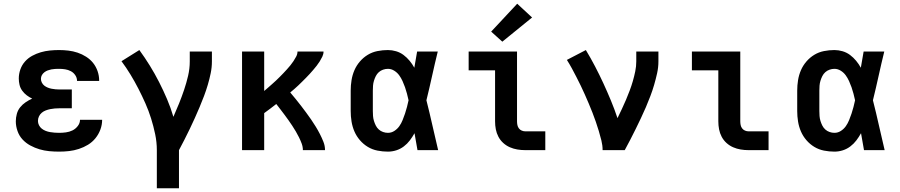

<svg xmlns="http://www.w3.org/2000/svg" viewBox="-20 -807 4840 1032"><path d="M298 8Q271 8 244.5 5.5Q218 3 192.5 -4.5Q167 -12 143 -25Q119 -38 101 -57.5Q83 -77 74 -103Q65 -129 65 -155Q65 -175 70.5 -195Q76 -215 88.5 -230.5Q101 -246 118 -257.5Q135 -269 153 -277Q138 -284 124 -294.5Q110 -305 99.5 -319.5Q89 -334 85 -351Q81 -368 81 -385Q81 -410 89.5 -434Q98 -458 114.5 -476.5Q131 -495 153 -507Q175 -519 199 -526Q223 -533 248 -535.5Q273 -538 297 -538Q323 -538 348 -535Q373 -532 397 -524Q421 -516 443 -502Q465 -488 480.5 -468.5Q496 -449 504.5 -424.5Q513 -400 513 -374Q513 -374 513 -373.5Q513 -373 513 -372H394Q394 -373 394 -373Q394 -373 394 -373Q394 -389 384.5 -403Q375 -417 360.5 -424.5Q346 -432 330 -434.5Q314 -437 297 -437Q287 -437 276.5 -436.5Q266 -436 256 -434Q246 -432 236.5 -428.5Q227 -425 218.5 -418.5Q210 -412 205 -403Q200 -394 200 -383Q200 -383 200 -383Q200 -383 200 -383Q200 -373 205 -363Q210 -353 218.5 -346.5Q227 -340 237 -336Q247 -332 257.5 -330Q268 -328 278.5 -327Q289 -326 300 -326H366V-225H300Q287 -225 274.5 -224Q262 -223 250 -220.5Q238 -218 226 -213.5Q214 -209 204.5 -201Q195 -193 189.5 -181.5Q184 -170 184 -157Q184 -145 189.5 -134Q195 -123 204.5 -115.5Q214 -108 225.5 -103.5Q237 -99 249 -97Q261 -95 273 -94Q285 -93 298 -93Q316 -93 334.5 -95.5Q353 -98 369.5 -106Q386 -114 398 -129.5Q410 -145 410 -163H529Q529 -136 519.5 -110.5Q510 -85 493 -64Q476 -43 453 -29Q430 -15 404 -6.5Q378 2 351.5 5Q325 8 298 8Z M823 205V0Q823 -43 814 -86Q805 -129 792 -170.5Q779 -212 761.5 -251.5Q744 -291 724 -330Q704 -369 681.5 -406Q659 -443 633 -478L729 -538Q759 -497 785.5 -454Q812 -411 835 -366Q858 -321 878 -274Q898 -227 912 -179Q928 -215 942.5 -251Q957 -287 969.5 -324Q982 -361 991 -399.5Q1000 -438 1000 -477V-530H1119V-477Q1119 -445 1112.5 -413.5Q1106 -382 1097 -351.5Q1088 -321 1076.5 -290.5Q1065 -260 1052.5 -230.5Q1040 -201 1027 -172Q1014 -143 1000 -114Q986 -85 971.5 -56.5Q957 -28 942 0V205Z M1281 0V-530H1400V-318Q1411 -327 1421.5 -336.5Q1432 -346 1442.5 -355Q1453 -364 1463.5 -374Q1474 -384 1484 -394Q1494 -404 1503.5 -414Q1513 -424 1522.5 -434.5Q1532 -445 1541 -456Q1550 -467 1557.5 -478.5Q1565 -490 1572 -503Q1579 -516 1579 -530H1719Q1719 -516 1712.5 -502.5Q1706 -489 1698.5 -477Q1691 -465 1682 -453.5Q1673 -442 1663.5 -431Q1654 -420 1644.5 -409.5Q1635 -399 1624.5 -388.5Q1614 -378 1604 -368Q1594 -358 1583.5 -348Q1573 -338 1562 -328.5Q1551 -319 1540 -310Q1555 -292 1569.5 -274.5Q1584 -257 1598 -238.5Q1612 -220 1625.5 -202Q1639 -184 1652 -165Q1665 -146 1677 -126.5Q1689 -107 1699.5 -86.5Q1710 -66 1718.5 -44.5Q1727 -23 1727 0H1608Q1608 -18 1601.5 -35.5Q1595 -53 1587 -69Q1579 -85 1570 -100.5Q1561 -116 1551 -131Q1541 -146 1530.5 -161Q1520 -176 1509 -190.5Q1498 -205 1487 -219.5Q1476 -234 1465 -248Q1449 -235 1432.5 -223Q1416 -211 1400 -199V0Z M2065 8Q2037 8 2009 2.5Q1981 -3 1957 -17.5Q1933 -32 1914.5 -53.5Q1896 -75 1885 -100.5Q1874 -126 1869.5 -154Q1865 -182 1865 -210V-320Q1865 -348 1869.5 -376Q1874 -404 1885 -429.5Q1896 -455 1914.5 -476.5Q1933 -498 1957 -512.5Q1981 -527 2009 -532.5Q2037 -538 2065 -538Q2087 -538 2109 -531.5Q2131 -525 2149 -511.5Q2167 -498 2181.5 -480.5Q2196 -463 2207 -443Q2211 -465 2214.5 -486.5Q2218 -508 2222 -530H2333Q2317 -465 2302.5 -399Q2288 -333 2272 -268Q2289 -201 2304 -134Q2319 -67 2335 0H2224Q2220 -23 2216 -45.5Q2212 -68 2208 -91Q2197 -71 2183 -52.5Q2169 -34 2150.5 -20Q2132 -6 2110 1Q2088 8 2065 8ZM2065 -93Q2084 -93 2100 -103.5Q2116 -114 2126.5 -129Q2137 -144 2144 -161.5Q2151 -179 2157 -196.5Q2163 -214 2167.5 -232Q2172 -250 2176 -268Q2172 -286 2167.5 -303.5Q2163 -321 2157 -338Q2151 -355 2143.5 -371.5Q2136 -388 2125.5 -402.5Q2115 -417 2099 -427Q2083 -437 2065 -437Q2052 -437 2039 -432.5Q2026 -428 2016 -419Q2006 -410 2000 -398Q1994 -386 1990 -373Q1986 -360 1985 -346.5Q1984 -333 1984 -320V-210Q1984 -197 1985 -183.5Q1986 -170 1990 -157Q1994 -144 2000 -132Q2006 -120 2016 -111Q2026 -102 2039 -97.5Q2052 -93 2065 -93Z M2804 0Q2782 0 2761 -3.5Q2740 -7 2720.5 -15.5Q2701 -24 2685 -38.5Q2669 -53 2659 -72Q2649 -91 2645 -112Q2641 -133 2641 -155V-429H2499V-530H2759V-155Q2759 -145 2761 -135Q2763 -125 2769 -117Q2775 -109 2784.5 -105Q2794 -101 2804 -101H2911V0ZM2680 -583 2620 -637 2760 -787 2840 -713Z M3219 0Q3219 -26 3212.5 -52Q3206 -78 3198.5 -103Q3191 -128 3182.5 -152.5Q3174 -177 3164.5 -201.5Q3155 -226 3144.5 -250.5Q3134 -275 3123.5 -299Q3113 -323 3101.5 -346.5Q3090 -370 3078 -393.5Q3066 -417 3053.5 -440Q3041 -463 3027 -485L3129 -538Q3155 -495 3178.5 -450Q3202 -405 3223 -359.5Q3244 -314 3263.5 -267Q3283 -220 3299 -172Q3311 -197 3322.5 -221Q3334 -245 3344.5 -270Q3355 -295 3364.5 -320Q3374 -345 3381.5 -371Q3389 -397 3394.5 -423.5Q3400 -450 3400 -477V-530H3519V-477Q3519 -445 3512 -413.5Q3505 -382 3496 -351Q3487 -320 3475.5 -290Q3464 -260 3451.5 -230.5Q3439 -201 3425 -172Q3411 -143 3397 -114Q3383 -85 3368 -56.5Q3353 -28 3338 0Z M4004 0Q3982 0 3961 -3.5Q3940 -7 3920.5 -15.5Q3901 -24 3885 -38.5Q3869 -53 3859 -72Q3849 -91 3845 -112Q3841 -133 3841 -155V-429H3699V-530H3959V-155Q3959 -145 3961 -135Q3963 -125 3969 -117Q3975 -109 3984.5 -105Q3994 -101 4004 -101H4111V0Z M4465 8Q4437 8 4409 2.5Q4381 -3 4357 -17.5Q4333 -32 4314.5 -53.5Q4296 -75 4285 -100.5Q4274 -126 4269.5 -154Q4265 -182 4265 -210V-320Q4265 -348 4269.5 -376Q4274 -404 4285 -429.5Q4296 -455 4314.5 -476.5Q4333 -498 4357 -512.5Q4381 -527 4409 -532.5Q4437 -538 4465 -538Q4487 -538 4509 -531.5Q4531 -525 4549 -511.5Q4567 -498 4581.5 -480.5Q4596 -463 4607 -443Q4611 -465 4614.5 -486.5Q4618 -508 4622 -530H4733Q4717 -465 4702.5 -399Q4688 -333 4672 -268Q4689 -201 4704 -134Q4719 -67 4735 0H4624Q4620 -23 4616 -45.5Q4612 -68 4608 -91Q4597 -71 4583 -52.5Q4569 -34 4550.5 -20Q4532 -6 4510 1Q4488 8 4465 8ZM4465 -93Q4484 -93 4500 -103.5Q4516 -114 4526.5 -129Q4537 -144 4544 -161.5Q4551 -179 4557 -196.5Q4563 -214 4567.5 -232Q4572 -250 4576 -268Q4572 -286 4567.5 -303.5Q4563 -321 4557 -338Q4551 -355 4543.5 -371.5Q4536 -388 4525.5 -402.5Q4515 -417 4499 -427Q4483 -437 4465 -437Q4452 -437 4439 -432.5Q4426 -428 4416 -419Q4406 -410 4400 -398Q4394 -386 4390 -373Q4386 -360 4385 -346.5Q4384 -333 4384 -320V-210Q4384 -197 4385 -183.5Q4386 -170 4390 -157Q4394 -144 4400 -132Q4406 -120 4416 -111Q4426 -102 4439 -97.5Q4452 -93 4465 -93Z"/></svg>

Font: Iosevka Curly Extended
Style: Bold
Weight: 700
Width: 7
Monospace: yes
Designer: Belleve Invis
Foundry: Belleve Invis
Version: Version 11.1.0; ttfautohint (v1.8.3)